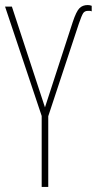

<svg xmlns="http://www.w3.org/2000/svg" viewBox="-20 -740 391 760"><path d="M145 0V-281L0 -714H27L158 -315L268 -653Q282 -695 294.5 -707.5Q307 -720 327 -720Q336 -720 343 -717V-695Q339 -697 335 -697Q331 -697 328 -697Q315 -697 309 -687.5Q303 -678 292 -646L171 -280V0Z"/></svg>

Font: Noto Sans ExtraCondensed Thin
Style: Regular
Weight: 100
Width: 2
Designer: Monotype Design Team
Foundry: Monotype Imaging Inc.
Version: Version 2.013; ttfautohint (v1.8.4.7-5d5b)